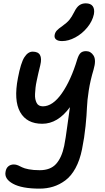

<svg xmlns="http://www.w3.org/2000/svg" viewBox="-20 -848 627 1145"><path d="M350.1 -603Q325.2 -603 313.7 -613.3Q302.2 -623.5 306.2 -641.1Q309.1 -655.3 318.8 -666Q328.6 -676.8 352.1 -692.9Q379.4 -712.4 393.6 -729.5Q407.7 -746.6 422.9 -776.9Q437 -805.7 453.4 -816.9Q469.7 -828.1 491.2 -828.1Q521 -828.1 533.2 -810.8Q545.4 -793.5 540 -763.2Q531.2 -721.7 500.5 -684.1Q469.7 -646.5 429 -624.8Q388.2 -603 350.1 -603ZM215.8 276.9Q110.8 276.9 57.6 247.8Q4.4 218.8 13.2 175.8Q16.6 154.8 29.8 143.8Q43 132.8 63 132.8Q75.2 132.8 87.9 138.2Q100.6 143.6 112.3 149.9Q124 156.2 151.4 161.6Q178.7 167 216.8 167Q280.8 167 314.5 129.6Q348.1 92.3 362.8 22Q371.6 -22 381.6 -98.4Q391.6 -174.8 397 -209Q324.7 -109.9 231.9 -109.9Q139.2 -109.9 100.1 -179.7Q61 -249.5 86.9 -382.8Q104 -473.6 125.5 -506.8Q147 -540 174.8 -540Q239.7 -540 220.2 -459Q213.4 -431.6 208.7 -411.4Q204.1 -391.1 199 -366.9Q193.8 -342.8 191.9 -325Q189.9 -307.1 189 -288.6Q188 -270 190.7 -257.3Q193.4 -244.6 198.5 -234.4Q203.6 -224.1 213.1 -219Q222.7 -213.9 235.8 -213.9Q294.4 -213.9 348.9 -291.7Q403.3 -369.6 440.9 -495.1Q449.7 -522.5 461.2 -532.7Q472.7 -543 493.2 -543Q521.5 -543 538.1 -516.4Q554.7 -489.7 538.1 -433.1Q518.6 -368.7 509.3 -308.6Q500 -248.5 498.5 -206.1Q497.1 -163.6 490.2 -95.9Q483.4 -28.3 469.2 42Q456.1 107.4 430.2 154.8Q404.3 202.1 369.6 227.8Q335 253.4 297.1 265.1Q259.3 276.9 215.8 276.9Z"/></svg>

Font: Shantell Sans Irregular Bouncy
Style: Italic
Weight: 500
Italic angle: -11.31°
Designer: Stephen Nixon, Anya Danilova, Shantell Martin
Foundry: Arrow Type
Version: Version 1.006;[9816181b4]